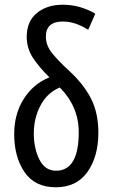

<svg xmlns="http://www.w3.org/2000/svg" viewBox="-20 -782 476 812"><path d="M245 -762Q179 -762 136 -727Q93 -692 93 -626Q93 -578 119 -538Q145 -498 189 -455Q120 -427 80 -363Q40 -299 40 -215Q40 -119 83.5 -54.5Q127 10 216 10Q304 10 350 -55Q396 -120 396 -221Q396 -304 365 -365Q334 -426 271 -484Q227 -524 200.5 -557Q174 -590 174 -627Q174 -691 246 -691Q298 -691 353 -656L383 -724Q357 -740 321.5 -751Q286 -762 245 -762ZM233 -412Q313 -331 313 -223Q313 -60 217 -60Q170 -60 146.5 -107.5Q123 -155 123 -217Q123 -283 151.5 -336.5Q180 -390 233 -412Z"/></svg>

Font: Noto Sans Display Condensed
Style: Regular
Weight: 400
Width: 3
Designer: Monotype Design Team
Foundry: Monotype Imaging Inc.
Version: Version 1.900